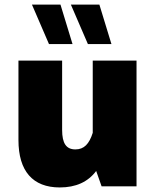

<svg xmlns="http://www.w3.org/2000/svg" viewBox="-20 -823 681 848"><path d="M61.5 -204.6C61.5 -67.4 124.5 4.9 244.1 4.9C314.9 4.9 368.7 -19.5 404.8 -67.9L428.7 0H583V-555.2H389.6V-236.3C374 -187.5 351.6 -163.1 313 -163.1C272.5 -163.1 254.4 -189.9 254.4 -249V-555.2H61.5ZM247.1 -802.7H121.1L196.3 -628.4H300.3ZM418.9 -802.7H293L368.2 -628.4H472.2Z"/></svg>

Font: Estedad Black
Style: Regular
Weight: 900
Designer: Amin Abedi
Version: Version 7.3